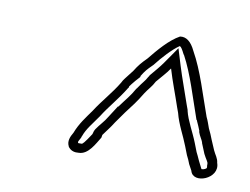

<svg xmlns="http://www.w3.org/2000/svg" viewBox="-45 -740 529 407"><g transform="rotate(10 219.5 -536.5)"><path d="M126 -441C120 -431 116 -421 121 -411C121 -410 122 -409 123 -408C128 -402 136 -400 144 -401C165 -401 177 -427 186 -441L187 -447C194 -457 201 -465 209 -478L226 -502C239 -519 247 -529 259 -549C266 -560 273 -566 279 -578C288 -589 298 -599 306 -611C314 -584 324 -559 333 -532L337 -521C343 -497 356 -475 364 -454L371 -436C374 -430 377 -424 379 -418L386 -405C393 -377 449 -398 437 -431C436 -441 430 -447 426 -456L417 -477C414 -485 411 -492 407 -500C404 -508 402 -515 398 -523C382 -567 368 -617 346 -656C337 -675 326 -683 313 -681C291 -669 270 -644 253 -623C242 -612 236 -605 228 -592L221 -583C216 -576 210 -570 207 -563C192 -538 174 -519 158 -494C146 -477 134 -462 126 -441ZM139 -422C138 -424 140 -426 144 -434V-435L145 -437C151 -454 162 -466 175 -485C190 -509 207 -527 224 -555L225 -556V-558C227 -561 231 -566 236 -572L245 -582V-584C253 -597 256 -600 266 -610L267 -611L268 -612C282 -630 301 -651 316 -661C319 -660 322 -655 327 -645L328 -644C348 -607 362 -558 378 -513H379V-512C383 -504 385 -498 388 -491V-490V-489C391 -480 396 -474 398 -468V-467L407 -445C413 -433 417 -430 417 -425V-423V-421C418 -417 417 -417 417 -416C413 -412 407 -412 407 -412L406 -413L405 -415L398 -429C395 -436 392 -442 390 -446L383 -464C374 -487 361 -508 356 -529V-530L352 -541C343 -568 333 -594 325 -620L314 -656L289 -620C282 -610 274 -601 264 -589L263 -587L261 -584C257 -576 252 -572 242 -557L241 -556C231 -538 223 -530 210 -512H209L193 -487C186 -475 178 -468 170 -456L168 -452L166 -445C153 -425 149 -421 147 -421H146H145H140Z"/></g></svg>

Font: Scribbler
Style: ClrIta
Weight: 400
Designer: Mew Too
Foundry: Cannot Into Space Fonts
Version: Version 1.001